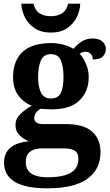

<svg xmlns="http://www.w3.org/2000/svg" viewBox="-20 -783 600 1043"><path d="M236 240Q118 240 60 204.5Q2 169 2 101Q2 48 37 19Q72 -10 137 -15Q110 -26 87 -47.5Q64 -69 64 -104Q64 -137 89 -162Q114 -187 153 -209Q109 -225 80 -264Q51 -303 51 -364Q51 -452 102 -500.5Q153 -549 260 -549Q295 -549 326 -540Q357 -531 379 -518Q405 -547 429 -560.5Q453 -574 483 -574Q519 -574 537 -557Q555 -540 555 -517Q555 -495 540 -477.5Q525 -460 484 -460Q484 -480 472 -491Q460 -502 446 -502Q426 -502 413 -491Q433 -469 447.5 -435Q462 -401 462 -364Q462 -288 413 -238.5Q364 -189 260 -189Q249 -189 230 -190Q211 -191 202 -192Q188 -186 177 -172.5Q166 -159 166 -141Q166 -125 179 -117Q192 -109 213 -109H334Q434 -109 480 -68.5Q526 -28 526 44Q526 136 455 188Q384 240 236 240ZM238 180Q297 180 334 168.5Q371 157 388.5 135Q406 113 406 80Q406 48 386 35.5Q366 23 325 23H209Q189 23 168.5 28.5Q148 34 134 50Q120 66 120 99Q120 126 133.5 144Q147 162 173.5 171Q200 180 238 180ZM257 -248Q297 -248 311 -279.5Q325 -311 325 -365Q325 -421 310.5 -455Q296 -489 256 -489Q217 -489 202 -454Q187 -419 187 -364Q187 -312 202.5 -280Q218 -248 257 -248ZM255.9 -606Q204 -606 168.5 -629.5Q133 -653 115 -689.5Q97 -726 96 -763H162Q170 -727 194.5 -711Q219 -695 256 -695Q293 -695 317.5 -711Q342 -727 350 -763H416Q415 -726 397 -689.5Q379 -653 344 -629.5Q309 -606 255.9 -606Z"/></svg>

Font: Noto Serif Khojki
Style: Regular
Weight: 400
Designer: Juan Bruce
Version: Version 2.002